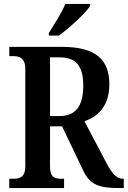

<svg xmlns="http://www.w3.org/2000/svg" viewBox="-20 -951 646 971"><path d="M227 -784V-771H278C333 -811 414 -886 436 -921V-931H310C293 -886 254 -829 227 -784ZM27 0H304V-47H290C256 -47 233 -54 233 -111V-312H294L400 -90C435 -15 483 0 582 0H606V-47H602C569 -47 546 -74 517 -129L407 -338C474 -361 533 -413 533 -525C533 -650 464 -714 293 -714H27V-667H48C77 -667 108 -659 108 -602V-111C108 -54 79 -47 48 -47H27ZM279 -364H233V-661H281C365 -661 401 -617 401 -518C401 -418 366 -364 279 -364Z"/></svg>

Font: Noto Serif Myanmar Condensed SemiBold
Style: Regular
Weight: 600
Width: 3
Designer: Ben Mitchell and the Monotype Design Team
Foundry: Monotype Imaging Inc.
Version: Version 2.106